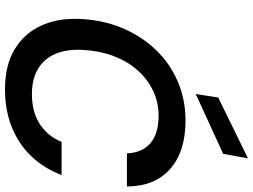

<svg xmlns="http://www.w3.org/2000/svg" viewBox="-142 -860 1014 770"><g transform="rotate(90 365.0 -475.0)"><path d="M338 12Q243 12 179 -26Q115 -64 83.5 -131.5Q52 -199 56 -289Q60 -380 92 -457Q124 -534 178.5 -591.5Q233 -649 306 -680.5Q379 -712 463 -712Q588 -712 657.5 -650.5Q727 -589 728 -477H595Q593 -537 555 -570.5Q517 -604 444 -604Q389 -604 342 -581Q295 -558 259.5 -517Q224 -476 203.5 -420Q183 -364 180 -298Q177 -234 196.5 -189Q216 -144 257 -120Q298 -96 357 -96Q429 -96 477.5 -127.5Q526 -159 549 -215H682Q655 -144 606 -93Q557 -42 489 -15Q421 12 338 12ZM357 -753 371 -843 614 -962H615L597 -863Z"/></g></svg>

Font: DM Sans 28pt SemiBold
Style: Italic
Weight: 600
Italic angle: -10°
Version: Version 4.004;gftools[0.9.30]